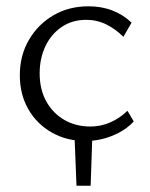

<svg xmlns="http://www.w3.org/2000/svg" viewBox="-20 -440 475 610"><path d="M223 150 216 -27H274L268 150ZM252 8Q192 8 144.5 -19Q97 -46 70 -93Q43 -140 43 -201Q43 -264 72 -313.5Q101 -363 150 -391.5Q199 -420 261 -420Q303 -420 337.5 -406.5Q372 -393 398 -368L372 -323Q347 -348 317.5 -362.5Q288 -377 254 -377Q209 -377 175.5 -354Q142 -331 124 -292.5Q106 -254 106 -207Q106 -156 127 -118Q148 -80 184.5 -59Q221 -38 267 -38Q300 -38 330 -51Q360 -64 385 -88L405 -54Q384 -32 358 -18.5Q332 -5 305.5 1.5Q279 8 252 8Z"/></svg>

Font: Ysabeau Office Light
Style: Regular
Weight: 300
Designer: Christian Thalmann (Catharsis Fonts)
Version: Version 2.001;gftools[0.9.30]; featfreeze: tnum,lnum,ss02